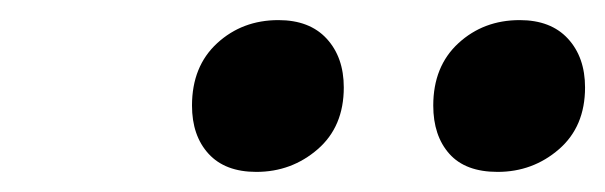

<svg xmlns="http://www.w3.org/2000/svg" viewBox="-20 -837 602 191"><path d="M257 -817Q288 -817 305 -798.5Q322 -780 322 -750Q322 -711 296 -688.5Q270 -666 235 -666Q204 -666 187.5 -684Q171 -702 171 -732Q171 -771 196 -794Q221 -817 257 -817ZM497 -817Q528 -817 545 -798.5Q562 -780 562 -750Q562 -711 536 -688.5Q510 -666 475 -666Q443 -666 427 -684Q411 -702 411 -732Q411 -771 436 -794Q461 -817 497 -817Z"/></svg>

Font: Playfair Display SC
Style: Bold Italic
Weight: 700
Italic angle: -14°
Designer: Claus Eggers Sørensen
Foundry: Claus Eggers Sørensen
Version: Version 1.200; ttfautohint (v1.6)